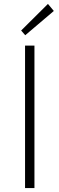

<svg xmlns="http://www.w3.org/2000/svg" viewBox="-20 -961 304 981"><path d="M108 0V-728H156V0ZM109 -781 88 -805 225 -941 255 -905Z"/></svg>

Font: Noto Sans JP ExtraLight
Style: Regular
Weight: 250
Designer: Ryoko NISHIZUKA  (kana, bopomofo & ideographs); Paul D. Hunt (Latin, Greek & Cyrillic); Sandoll Communications , Soo-you
Foundry: Adobe
Version: Version 2.004-H2;hotconv 1.0.118;makeotfexe 2.5.65603